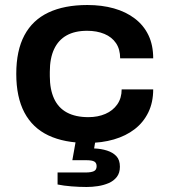

<svg xmlns="http://www.w3.org/2000/svg" viewBox="-20 -559 676 767"><path d="M329 12Q237 12 173.5 -18Q110 -48 77.5 -109.5Q45 -171 45 -264Q45 -357 77.5 -418Q110 -479 173.5 -509Q237 -539 329 -539Q387 -539 435 -525.5Q483 -512 518.5 -485Q554 -458 573 -418.5Q592 -379 592 -326H460Q460 -362 443.5 -386.5Q427 -411 397 -423.5Q367 -436 328 -436Q279 -436 246 -417.5Q213 -399 196 -362.5Q179 -326 179 -272V-255Q179 -202 196 -165Q213 -128 247.5 -109.5Q282 -91 333 -91Q371 -91 401 -104Q431 -117 448.5 -142Q466 -167 466 -202H592Q592 -150 572.5 -110Q553 -70 518 -43Q483 -16 435 -2Q387 12 329 12ZM326 188Q297 188 265.5 185.5Q234 183 210 178V130H323Q343 130 354.5 125Q366 120 366 105Q366 92 357 86.5Q348 81 325 81H269L287 -20H365L356 34Q384 35 407.5 42.5Q431 50 445 65Q459 80 459 107Q459 132 446.5 148Q434 164 414 172.5Q394 181 371 184.5Q348 188 326 188Z"/></svg>

Font: Archivo SemiExpanded SemiBold
Style: Regular
Weight: 600
Width: 6
Designer: Hector Gatti
Foundry: Omnibus-Type
Version: Version 2.001